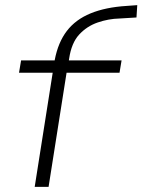

<svg xmlns="http://www.w3.org/2000/svg" viewBox="-20 -727 554 747"><path d="M115 0 185 -444H54L62 -492H205L191 -481L193 -494Q206 -562 240 -606.5Q274 -651 332.5 -675Q391 -699 473 -704L514 -707L511 -659L445 -655Q402 -654 360 -639.5Q318 -625 288 -592.5Q258 -560 249 -499L246 -480L235 -492H453L445 -444H239L169 0Z"/></svg>

Font: Nunito Sans 7pt Expanded ExtraLight
Style: Italic
Weight: 250
Width: 7
Italic angle: -9°
Designer: Vernon Adams
Foundry: Vernon Adams
Version: Version 3.101;gftools[0.9.27]